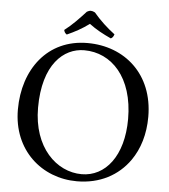

<svg xmlns="http://www.w3.org/2000/svg" viewBox="-56 -865 814 925"><g transform="rotate(5 351.0 -402.0)"><path d="M666 -329C666 -536 523 -658 344 -658C150 -658 37 -504 37 -310C37 -113 180 10 350 10C461 10 549 -38 604 -116C644 -173 666 -245 666 -329ZM331 -622C463 -622 570 -512 570 -310C570 -131 484 -26 370 -26C248 -26 133 -135 133 -327C133 -537 232 -622 331 -622ZM366 -808C351 -816 341 -816 327 -808C296 -774 263 -739 226 -711C228 -702 231 -696 240 -690C278 -707 310 -724 347 -751C380 -726 414 -708 453 -690C462 -694 466 -702 469 -711C433 -738 396 -772 366 -808Z"/></g></svg>

Font: Libertinus Serif
Style: Regular
Weight: 400
Designer: Philipp H. Poll, Khaled Hosny
Foundry: Caleb Maclennan
Version: Version 7.050;RELEASE